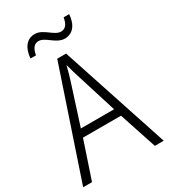

<svg xmlns="http://www.w3.org/2000/svg" viewBox="-217 -1005 972 1106"><g transform="rotate(-30 268.5 -452.0)"><path d="M108 -794H145C152 -840 172 -858 198 -858C243 -858 280 -794 338 -794C389 -794 424 -833 429 -904H392C385 -859 366 -840 339 -840C293 -840 257 -904 199 -904C146 -904 114 -863 108 -794ZM477 0H536L300 -716H241L0 0H59L142 -248H395ZM297 -562 379 -300H158L242 -562C251 -590 261 -624 269 -658C277 -627 289 -587 297 -562Z"/></g></svg>

Font: Noto Sans SemiCondensed Light
Style: Regular
Weight: 300
Width: 4
Designer: Monotype Design Team
Foundry: Monotype Imaging Inc.
Version: Version 2.013